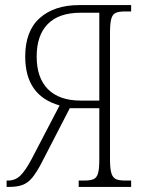

<svg xmlns="http://www.w3.org/2000/svg" viewBox="-20 -734 572 754"><path d="M6 0V-25H12Q40 -25 60 -44.5Q80 -64 104 -109L214 -320Q79 -358 79 -512Q79 -612 136 -663Q193 -714 291 -714H495V-689H470Q447 -689 434.5 -683.5Q422 -678 417 -660Q412 -642 412 -606V-108Q412 -71 417.5 -53.5Q423 -36 435.5 -30.5Q448 -25 471 -25H495V0H289V-25H312Q335 -25 347.5 -30.5Q360 -36 365 -53.5Q370 -71 370 -108V-309H254L142 -92Q123 -56 106.5 -36Q90 -16 69 -8Q48 0 16 0ZM297 -339H370V-684H297Q211 -684 167.5 -639.5Q124 -595 124 -512Q124 -428 168.5 -383.5Q213 -339 297 -339Z"/></svg>

Font: Noto Serif Condensed ExtraLight
Style: Regular
Weight: 200
Width: 3
Designer: Monotype Design Team
Foundry: Monotype Imaging Inc.
Version: Version 2.013; ttfautohint (v1.8.4.7-5d5b)